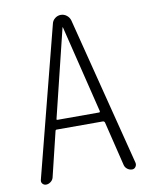

<svg xmlns="http://www.w3.org/2000/svg" viewBox="-83 -791 666 852"><g transform="rotate(-10 250.0 -365.0)"><path d="M248 -673.8 151.4 -279.3Q150.4 -277.3 151.4 -275.9Q152.3 -274.4 155.3 -274.4H342.8Q344.7 -274.4 345.7 -275.9Q346.7 -277.3 346.7 -279.3L250 -673.8Q250 -674.8 249 -674.8Q248 -674.8 248 -673.8ZM55.7 0Q45.9 0 39.6 -7.3Q33.2 -14.6 36.1 -25.4L209 -698.2Q211.9 -711.9 223.6 -721.2Q235.4 -730.5 250 -730.5Q264.6 -730.5 276.4 -721.2Q288.1 -711.9 292 -698.2L462.9 -26.4Q464.8 -16.6 459 -8.3Q453.1 0 443.4 0Q431.6 0 421.9 -7.3Q412.1 -14.6 409.2 -26.4L360.4 -226.6Q358.4 -231.4 353.5 -232.4H143.6Q138.7 -232.4 137.7 -226.6L88.9 -25.4Q85.9 -14.6 76.2 -7.3Q66.4 0 55.7 0Z"/></g></svg>

Font: Rounded-L Mgen+ 1mn light
Style: Regular
Weight: 200
Designer: [Source Han Sans]
Ryoko NISHIZUKA  (kana & ideographs); Paul D. Hunt (Latin, Greek & Cyrillic); Wenlong ZHANG  (bopomofo
Version: Version 1.059.20150602